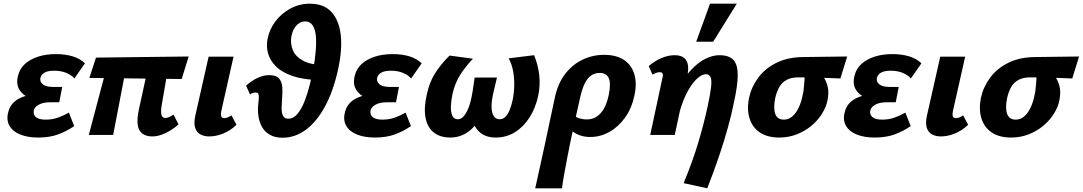

<svg xmlns="http://www.w3.org/2000/svg" viewBox="-20 -731 5865 1040"><path d="M187 14Q131 14 90.5 -2Q50 -18 31.5 -49.5Q13 -81 25 -125Q39 -180 97 -203.5Q155 -227 234 -227L228 -183Q180 -183 141 -199.5Q102 -216 84 -247Q66 -278 78 -322Q87 -359 115 -384.5Q143 -410 186 -424Q229 -438 283 -438Q333 -438 373 -426Q413 -414 440 -388L383 -306Q369 -323 340.5 -335.5Q312 -348 273 -348Q240 -348 222 -338Q204 -328 199 -310Q196 -295 203.5 -283.5Q211 -272 227.5 -266Q244 -260 268 -260H317L301 -177H253Q213 -177 190 -164Q167 -151 163 -132Q159 -109 175.5 -96Q192 -83 227 -83Q263 -83 293 -93.5Q323 -104 353 -121L382 -48Q341 -20 295 -3Q249 14 187 14Z M805 8Q772 8 751.5 -7Q731 -22 726 -54.5Q721 -87 733 -141L792 -412H899L855 -156Q853 -145 852.5 -129.5Q852 -114 857 -103Q862 -92 876 -92Q883 -92 894 -96Q905 -100 920 -110L947 -57Q927 -39 902.5 -24Q878 -9 853 -0.5Q828 8 805 8ZM461 0 570 -412H672L593 0ZM964 -303 464 -309 500 -419 1002 -425Z M1113 8Q1086 8 1065.5 -3Q1045 -14 1037 -39Q1029 -64 1038 -105L1110 -424H1245L1179 -131Q1175 -113 1178 -102Q1181 -91 1194 -91Q1202 -91 1211 -94Q1220 -97 1234 -106L1261 -55Q1227 -23 1188.5 -7.5Q1150 8 1113 8Z M1379 -168Q1382 -193 1382 -206Q1382 -219 1378.5 -224.5Q1375 -230 1365 -230Q1357 -230 1348.5 -227Q1340 -224 1334 -220L1313 -267Q1343 -294 1375 -309Q1407 -324 1438 -324Q1476 -324 1491.5 -306Q1507 -288 1509 -259.5Q1511 -231 1508 -199Q1506 -171 1505.5 -145.5Q1505 -120 1513 -104Q1521 -88 1542 -88Q1570 -88 1592 -115Q1614 -142 1630.5 -184.5Q1647 -227 1658.5 -274.5Q1670 -322 1678 -362Q1686 -408 1690 -453Q1694 -498 1691 -534.5Q1688 -571 1674 -593Q1660 -615 1633 -615Q1613 -615 1597.5 -603.5Q1582 -592 1572 -573.5Q1562 -555 1558 -532Q1552 -497 1565.5 -461.5Q1579 -426 1620 -403Q1661 -380 1737 -378L1713 -297Q1624 -299 1565.5 -319Q1507 -339 1474.5 -371.5Q1442 -404 1431.5 -443.5Q1421 -483 1430 -523Q1440 -573 1472 -615.5Q1504 -658 1552.5 -684.5Q1601 -711 1659 -711Q1733 -711 1774.5 -667Q1816 -623 1825.5 -543Q1835 -463 1811 -354Q1785 -236 1740 -153.5Q1695 -71 1636.5 -28Q1578 15 1511 15Q1470 15 1442.5 -0.5Q1415 -16 1400 -42Q1385 -68 1380 -101Q1375 -134 1379 -168Z M2011 14Q1955 14 1914.5 -2Q1874 -18 1855.5 -49.5Q1837 -81 1849 -125Q1863 -180 1921 -203.5Q1979 -227 2058 -227L2052 -183Q2004 -183 1965 -199.5Q1926 -216 1908 -247Q1890 -278 1902 -322Q1911 -359 1939 -384.5Q1967 -410 2010 -424Q2053 -438 2107 -438Q2157 -438 2197 -426Q2237 -414 2264 -388L2207 -306Q2193 -323 2164.5 -335.5Q2136 -348 2097 -348Q2064 -348 2046 -338Q2028 -328 2023 -310Q2020 -295 2027.5 -283.5Q2035 -272 2051.5 -266Q2068 -260 2092 -260H2141L2125 -177H2077Q2037 -177 2014 -164Q1991 -151 1987 -132Q1983 -109 1999.5 -96Q2016 -83 2051 -83Q2087 -83 2117 -93.5Q2147 -104 2177 -121L2206 -48Q2165 -20 2119 -3Q2073 14 2011 14Z M2419 14Q2364 14 2329.5 -13.5Q2295 -41 2285 -93.5Q2275 -146 2292 -220Q2306 -285 2336 -333Q2366 -381 2415 -430L2542 -413Q2506 -376 2475.5 -330Q2445 -284 2431 -222Q2424 -189 2422.5 -157.5Q2421 -126 2429.5 -105.5Q2438 -85 2460 -85Q2475 -85 2487.5 -97Q2500 -109 2510.5 -130Q2521 -151 2528.5 -180Q2536 -209 2541 -242L2551 -311H2672L2655 -240Q2642 -187 2642.5 -153Q2643 -119 2654.5 -102Q2666 -85 2685 -85Q2704 -85 2717 -97.5Q2730 -110 2740 -133.5Q2750 -157 2757 -190Q2765 -229 2765.5 -269.5Q2766 -310 2759 -347.5Q2752 -385 2735 -415L2873 -432Q2895 -379 2901 -323Q2907 -267 2895 -211Q2881 -146 2848.5 -95Q2816 -44 2769.5 -15Q2723 14 2665 14Q2605 14 2571.5 -21.5Q2538 -57 2534 -110L2585 -102Q2555 -43 2512.5 -14.5Q2470 14 2419 14Z M2879 289Q2893 225 2906.5 165Q2920 105 2932.5 46Q2945 -13 2958 -74Q2971 -135 2985 -200Q3001 -278 3040.5 -329.5Q3080 -381 3135 -407.5Q3190 -434 3252 -434Q3318 -434 3359.5 -406.5Q3401 -379 3416 -329Q3431 -279 3416 -212Q3402 -145 3366 -94.5Q3330 -44 3281 -16.5Q3232 11 3178 11Q3147 11 3122.5 2.5Q3098 -6 3081 -20Q3064 -34 3059 -50L3091 -106Q3102 -94 3121.5 -89Q3141 -84 3158 -84Q3189 -84 3212.5 -99.5Q3236 -115 3252.5 -145Q3269 -175 3278 -220Q3290 -282 3277 -309Q3264 -336 3228 -336Q3204 -336 3184 -323.5Q3164 -311 3149 -282Q3134 -253 3123 -205Q3106 -129 3092.5 -69Q3079 -9 3069 40.5Q3059 90 3051 132Q3043 174 3036 212.5Q3029 251 3024 289Z M3683 261Q3709 198 3728 145Q3747 92 3761.5 44Q3776 -4 3788.5 -52Q3801 -100 3813 -154Q3827 -220 3831.5 -258Q3836 -296 3829 -312.5Q3822 -329 3804 -329Q3783 -329 3760 -309Q3737 -289 3715.5 -254.5Q3694 -220 3677.5 -175.5Q3661 -131 3651 -81L3590 -94Q3616 -185 3651 -249Q3686 -313 3724.5 -353.5Q3763 -394 3802 -413Q3841 -432 3876 -432Q3929 -432 3952.5 -406.5Q3976 -381 3976 -324.5Q3976 -268 3955 -174Q3942 -109 3922.5 -39Q3903 31 3876 111.5Q3849 192 3811 289ZM3502 0 3569 -313Q3571 -320 3570.5 -326Q3570 -332 3566.5 -336Q3563 -340 3553 -340Q3544 -340 3533.5 -336Q3523 -332 3514 -327L3494 -373Q3525 -400 3562 -416Q3599 -432 3634 -432Q3668 -432 3685.5 -417.5Q3703 -403 3706.5 -377Q3710 -351 3702 -315L3635 0ZM3751 -505 3826 -711H3971L3843 -505Z M4201 14Q4137 14 4096 -13.5Q4055 -41 4040 -90Q4025 -139 4037 -200Q4050 -260 4087 -310Q4124 -360 4185 -390.5Q4246 -421 4329 -422L4569 -425L4532 -306Q4471 -309 4415.5 -310.5Q4360 -312 4304 -312Q4267 -312 4241.5 -298.5Q4216 -285 4201.5 -260Q4187 -235 4179 -199Q4168 -144 4179.5 -113.5Q4191 -83 4226 -83Q4252 -83 4272.5 -101Q4293 -119 4307 -149.5Q4321 -180 4328 -217Q4331 -227 4333 -244.5Q4335 -262 4336.5 -281.5Q4338 -301 4339 -318Q4340 -335 4338 -341L4407 -363Q4423 -341 4439.5 -316.5Q4456 -292 4463.5 -261Q4471 -230 4462 -186Q4455 -151 4432.5 -115Q4410 -79 4375.5 -50Q4341 -21 4296.5 -3.5Q4252 14 4201 14Z M4718 14Q4662 14 4621.5 -2Q4581 -18 4562.5 -49.5Q4544 -81 4556 -125Q4570 -180 4628 -203.5Q4686 -227 4765 -227L4759 -183Q4711 -183 4672 -199.5Q4633 -216 4615 -247Q4597 -278 4609 -322Q4618 -359 4646 -384.5Q4674 -410 4717 -424Q4760 -438 4814 -438Q4864 -438 4904 -426Q4944 -414 4971 -388L4914 -306Q4900 -323 4871.5 -335.5Q4843 -348 4804 -348Q4771 -348 4753 -338Q4735 -328 4730 -310Q4727 -295 4734.5 -283.5Q4742 -272 4758.5 -266Q4775 -260 4799 -260H4848L4832 -177H4784Q4744 -177 4721 -164Q4698 -151 4694 -132Q4690 -109 4706.5 -96Q4723 -83 4758 -83Q4794 -83 4824 -93.5Q4854 -104 4884 -121L4913 -48Q4872 -20 4826 -3Q4780 14 4718 14Z M5076 8Q5049 8 5028.5 -3Q5008 -14 5000 -39Q4992 -64 5001 -105L5073 -424H5208L5142 -131Q5138 -113 5141 -102Q5144 -91 5157 -91Q5165 -91 5174 -94Q5183 -97 5197 -106L5224 -55Q5190 -23 5151.5 -7.5Q5113 8 5076 8Z M5457 14Q5393 14 5352 -13.5Q5311 -41 5296 -90Q5281 -139 5293 -200Q5306 -260 5343 -310Q5380 -360 5441 -390.5Q5502 -421 5585 -422L5825 -425L5788 -306Q5727 -309 5671.5 -310.5Q5616 -312 5560 -312Q5523 -312 5497.5 -298.5Q5472 -285 5457.5 -260Q5443 -235 5435 -199Q5424 -144 5435.5 -113.5Q5447 -83 5482 -83Q5508 -83 5528.5 -101Q5549 -119 5563 -149.5Q5577 -180 5584 -217Q5587 -227 5589 -244.5Q5591 -262 5592.5 -281.5Q5594 -301 5595 -318Q5596 -335 5594 -341L5663 -363Q5679 -341 5695.5 -316.5Q5712 -292 5719.5 -261Q5727 -230 5718 -186Q5711 -151 5688.5 -115Q5666 -79 5631.5 -50Q5597 -21 5552.5 -3.5Q5508 14 5457 14Z"/></svg>

Font: Ysabeau Office ExtraBold
Style: Italic
Weight: 800
Italic angle: -12°
Designer: Christian Thalmann (Catharsis Fonts)
Version: Version 2.001;gftools[0.9.30]; featfreeze: tnum,lnum,ss02